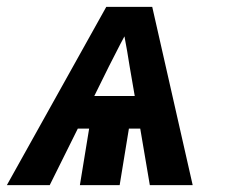

<svg xmlns="http://www.w3.org/2000/svg" viewBox="-47 -540 667 560"><path d="M-27 0 263 -520H397L515 0H390L362 -165H329L302 0H186L213 -165H180L98 0ZM346 -260 331 -347Q328 -368 324 -390Q320 -412 316 -434Q304 -412 293 -390Q282 -368 271 -347L228 -260Z"/></svg>

Font: Iosevka Heavy Extended
Style: Italic
Weight: 900
Width: 7
Italic angle: -9°
Monospace: yes
Designer: Belleve Invis
Foundry: Belleve Invis
Version: Version 32.5.0; ttfautohint (v1.8.4)